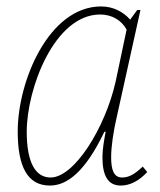

<svg xmlns="http://www.w3.org/2000/svg" viewBox="-20 -566 496 596"><path d="M135 10C187 10 244 -31 304 -157H308C303 -131 298 -102 298 -78C298 -19 316 10 355 10C384 10 412 -5 437 -32L423 -49C397 -24 379 -15 359 -15C333 -15 325 -39 325 -78C325 -112 332 -157 342 -201L416 -535H406L384 -505C364 -528 333 -546 294 -546C132 -546 35 -315 35 -158C35 -49 65 10 135 10ZM137 -15C92 -15 63 -58 63 -157C63 -291 149 -521 291 -521C326 -521 357 -504 373 -474L339 -313C307 -170 211 -15 137 -15Z"/></svg>

Font: Noto Serif SemiCondensed Thin
Style: Italic
Weight: 100
Width: 4
Italic angle: -12°
Designer: Monotype Design Team
Foundry: Monotype Imaging Inc.
Version: Version 2.013